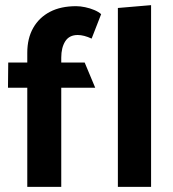

<svg xmlns="http://www.w3.org/2000/svg" viewBox="-20 -726 672 746"><path d="M11 -385H86V0H218V-385H350L309 -483H218V-502Q218 -541 233.5 -565.5Q249 -590 282 -590Q294 -590 307.5 -586.5Q321 -583 336 -576L373 -671Q363 -680 346.5 -687Q330 -694 311 -698Q292 -702 276 -702Q216 -702 174 -680Q132 -658 109 -617.5Q86 -577 86 -521V-483H12ZM567 0V-706L438 -695V0Z"/></svg>

Font: Catamaran
Style: Bold
Weight: 700
Designer: Pria Ravichandran
Version: Version 2.000